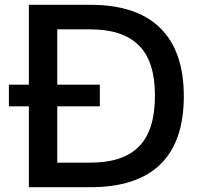

<svg xmlns="http://www.w3.org/2000/svg" viewBox="-20 -778 838 798"><path d="M744 -378Q744 -190 646.5 -95Q549 0 356 0H100V-336H17V-426H100V-758H356Q548 -758 646 -661.5Q744 -565 744 -378ZM356 -656H218V-426H395V-336H218V-102H356Q491 -102 557.5 -169Q624 -236 624 -381Q624 -523 557 -589.5Q490 -656 356 -656Z"/></svg>

Font: Biryani SemiBold
Style: Regular
Weight: 600
Designer: Dan Reynolds and Mathieu Réguer
Foundry: Dan Reynolds and Mathieu Réguer
Version: Version 1.004; ttfautohint (v1.1) -l 5 -r 5 -G 72 -x 0 -D la